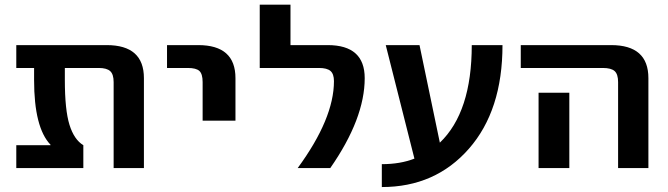

<svg xmlns="http://www.w3.org/2000/svg" viewBox="-20 -710 2822 811"><path d="M587.9 0H460V-363.3Q460 -396.5 445.3 -409.7Q430.7 -422.9 396.5 -422.9H253.9V-372.1Q253.9 -246.1 273.4 -183.1Q293 -120.1 332 -96.7V0H48.8V-96.7H193.4V-98.6Q124 -170.9 124 -372.1V-422.9H48.8V-519.5H430.7Q587.9 -519.5 587.9 -379.9Z M685.5 -422.9V-519.5H817.4Q974.6 -519.5 974.6 -379.9V-200.2H835.9V-363.3Q835.9 -397.5 822.3 -410.2Q808.6 -422.9 773.4 -422.9Z M1237.3 0Q1390.6 -209 1390.6 -367.2Q1390.6 -397.5 1376 -410.2Q1361.3 -422.9 1327.1 -422.9H1077.1V-690.4H1207V-519.5H1364.3Q1520.5 -519.5 1520.5 -379.9Q1520.5 -209 1375 0Z M1837.9 -107.4Q1972.7 -236.3 1972.7 -519.5H2102.5Q2102.5 -243.2 1960.4 -81.5Q1818.4 80.1 1592.8 80.1V-16.6Q1670.9 -16.6 1730.5 -40L1609.4 -519.5H1752Z M2384.8 -318.4V-129.9V0H2254.9V-129.9V-318.4ZM2179.7 -422.9V-519.5H2561.5Q2718.8 -519.5 2718.8 -379.9V0H2590.8V-363.3Q2590.8 -396.5 2576.2 -409.7Q2561.5 -422.9 2526.4 -422.9Z"/></svg>

Font: Mgen+ 1c bold
Style: Bold
Weight: 700
Designer: [Source Han Sans]
Ryoko NISHIZUKA  (kana & ideographs); Paul D. Hunt (Latin, Greek & Cyrillic); Wenlong ZHANG  (bopomofo
Version: Version 1.059.20150602